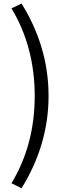

<svg xmlns="http://www.w3.org/2000/svg" viewBox="-20 -838 378 1056"><path d="M98.6 197.3 43 169.9Q170.9 -41 170.9 -310.5Q170.9 -580.1 43 -792L98.6 -818.4Q247.1 -579.1 247.1 -310.5Q247.1 -43 98.6 197.3Z"/></svg>

Font: irohakakuC Regular
Style: Regular
Weight: 400
Designer: [Source Han Sans]
Ryoko NISHIZUKA Ë•øÂ°öÊ∂ºÂ≠ê (kana & ideographs); Paul D. Hunt (Latin, Greek & Cyrillic); Wenlong ZHAN
Version: Version 1.001.20160904